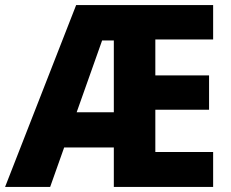

<svg xmlns="http://www.w3.org/2000/svg" viewBox="-23 -734 906 754"><path d="M814 0V-137H587V-303H798V-438H587V-579H814V-714H276L-3 0H174L229 -155H424V0ZM278 -293 378 -575H424V-293Z"/></svg>

Font: Noto Sans Myanmar SemiCondensed ExtraBold
Style: Regular
Weight: 800
Width: 4
Designer: Monotype Design Team
Foundry: Monotype Imaging Inc.
Version: Version 2.107